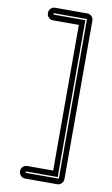

<svg xmlns="http://www.w3.org/2000/svg" viewBox="-106 -848 642 1097"><g transform="rotate(10 215.0 -299.5)"><path d="M308 196H122Q107 196 96.5 185Q86 174 86 159Q86 144 96.5 133.5Q107 123 122 123H272V-722H122Q107 -722 96.5 -733Q86 -744 86 -759Q86 -774 96.5 -784.5Q107 -795 122 -795H308Q323 -795 333.5 -784.5Q344 -774 344 -759V159Q344 174 333.5 185Q323 196 308 196ZM122 155Q118 155 118 159Q118 163 122 163H308Q312 163 312 159V-759Q312 -763 308 -763H122Q118 -763 118 -759Q118 -755 122 -755H304V155Z"/></g></svg>

Font: Soda Fountain
Style: Inline
Weight: 400
Version: Version 1.0